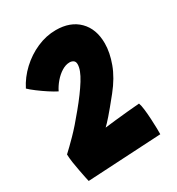

<svg xmlns="http://www.w3.org/2000/svg" viewBox="-166 -788 831 901"><g transform="rotate(-30 249.0 -337.0)"><path d="M437 -188Q442 -175 445 -149.5Q448 -124 449.5 -95.5Q451 -67 451.5 -44Q452 -21 451.5 -13.5L51 8.5Q50 4.5 46.2 -13.2Q42.5 -31 37.8 -55.5Q33 -80 29.2 -105.2Q25.5 -130.5 25 -150Q49.5 -172.5 86 -209.5Q122.5 -246.5 170 -305Q220.5 -366 250.2 -413.8Q280 -461.5 280 -492Q280 -506.5 271.2 -512.5Q262.5 -518.5 251 -518.5Q230 -518.5 208.5 -505.2Q187 -492 168.8 -470.8Q150.5 -449.5 139 -426Q121 -435 96 -451.2Q71 -467.5 47.8 -485Q24.5 -502.5 12.5 -514.5Q36.5 -562 77.2 -600Q118 -638 168.2 -660Q218.5 -682 271 -682Q349 -682 394.2 -636.8Q439.5 -591.5 439.5 -513.5Q439.5 -464 418.5 -406.8Q397.5 -349.5 351 -291.5Q304.5 -233.5 281.2 -207Q258 -180.5 245 -168.5Q265.5 -171 298.8 -174.8Q332 -178.5 368.8 -182Q405.5 -185.5 437 -188Z"/></g></svg>

Font: Grandstander ExtraBold
Style: Regular
Weight: 800
Designer: Tyler Finck
Foundry: Etcetera Type Co
Version: Version 1.200; ttfautohint (v1.8.3)